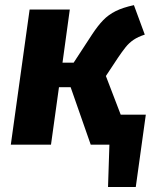

<svg xmlns="http://www.w3.org/2000/svg" viewBox="-20 -569 615 755"><path d="M506.6 -548.8 549.3 -432.9Q522.6 -424.2 505.2 -412.4Q487.7 -400.5 474.1 -383.6Q460.6 -366.7 443.4 -341.2L396.4 -270.1L499.9 0H336.8L257.8 -226H211.9L180.5 0H22.5L96.5 -531.6H254.5L225.8 -322.7H269.7L342.4 -434Q364.9 -468.1 385.7 -489.6Q406.5 -511.1 434.9 -525.3Q463.2 -539.4 506.6 -548.8ZM374.7 -118.2H553.4L513.9 166.3H404.8L410.2 0H372.6Z"/></svg>

Font: Fira Sans Variable
Style: Italic
Weight: 397
Italic angle: -8°
Designer: Carrois Corporate & Edenspiekermann AG
Foundry: Carrois Corporate GbR & Edenspiekermann AG
Version: Version 4.202